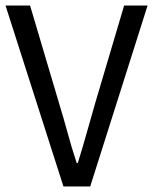

<svg xmlns="http://www.w3.org/2000/svg" viewBox="-20 -676 555 696"><path d="M210 0 0 -656H89L194 -302Q212 -243 225.5 -193Q239 -143 258 -85H262Q280 -143 294 -193Q308 -243 325 -302L430 -656H515L307 0Z"/></svg>

Font: Processing Sans Pro
Style: Regular
Weight: 400
Designer: Paul D. Hunt
Foundry: Adobe Systems Incorporated
Version: Version 2.020;PS 2.000;hotconv 1.0.86;makeotf.lib2.5.63406